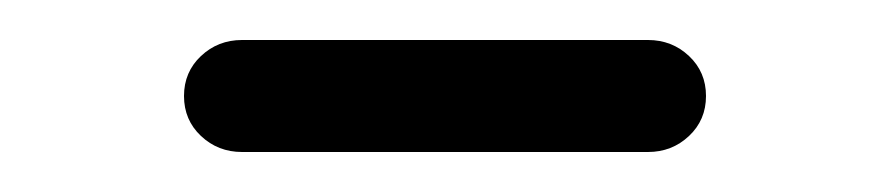

<svg xmlns="http://www.w3.org/2000/svg" viewBox="-20 -268 445 96"><path d="M304 -192H101Q89 -192 80.5 -200Q72 -208 72 -220Q72 -232 80.5 -240Q89 -248 101 -248H304Q316 -248 324.5 -240Q333 -232 333 -220Q333 -208 324.5 -200Q316 -192 304 -192Z"/></svg>

Font: Hoogli Medium
Style: Regular
Weight: 500
Designer: Anand Singh Naorem
Foundry: Brand New Type
Version: Version 1.00 b007